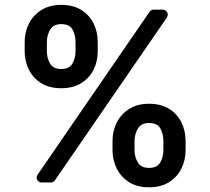

<svg xmlns="http://www.w3.org/2000/svg" viewBox="-20 -768 884 808"><path d="M134.2 -21Q134.2 -27 138.1 -32.7L609.4 -718.4Q612.2 -722.7 616.8 -725Q621.4 -727.3 626.4 -727.3H665.1Q674 -727.3 680 -720.9Q686.1 -714.5 686.1 -706Q686.1 -699.6 682.5 -694.6L210.9 -8.9Q208.1 -4.6 203.5 -2.3Q198.9 0 193.9 0H155.2Q146.3 0 140.3 -6.2Q134.2 -12.4 134.2 -21ZM453.5 -136.4V-174.7Q453.5 -217 471.4 -252.5Q489.3 -288 523.8 -309.7Q558.2 -331.3 607.2 -331.3Q657.7 -331.3 691.9 -309.8Q726.2 -288.4 743.6 -252.8Q761 -217.3 761 -174.7V-136.4Q761 -94.1 743.4 -58.6Q725.9 -23.1 691.4 -1.4Q657 20.2 607.2 20.2Q557.5 20.2 523.3 -1.4Q489 -23.1 471.2 -58.6Q453.5 -94.1 453.5 -136.4ZM667.6 -136.4V-174.7Q667.6 -203.1 655.2 -226.7Q642.8 -250.4 607.2 -250.4Q573.9 -250.4 560 -226.7Q546.2 -203.1 546.2 -174.7V-136.4Q546.2 -108.3 559.7 -84.9Q573.2 -61.4 607.2 -61.4Q641.7 -61.4 654.7 -84.7Q667.6 -108 667.6 -136.4ZM83.8 -552.6V-590.9Q83.8 -633.5 101.9 -669Q120 -704.5 154.5 -726Q188.9 -747.5 237.9 -747.5Q288 -747.5 322.3 -726Q356.5 -704.5 373.9 -669Q391.3 -633.5 391.3 -590.9V-552.6Q391.3 -509.9 373.8 -474.6Q356.2 -439.3 321.7 -418Q287.3 -396.7 237.9 -396.7Q187.9 -396.7 153.6 -418Q119.3 -439.3 101.6 -474.8Q83.8 -510.3 83.8 -552.6ZM297.9 -552.6V-590.9Q297.9 -619.3 285.5 -642.9Q273.1 -666.5 237.9 -666.5Q204.2 -666.5 190.7 -642.8Q177.2 -619 177.2 -590.9V-552.6Q177.2 -524.1 190.5 -500.9Q203.8 -477.6 237.9 -477.6Q272 -477.6 285 -500.9Q297.9 -524.1 297.9 -552.6Z"/></svg>

Font: DeltaSans SemiBold
Style: Regular
Weight: 600
Designer: Rasmus Andersson
Foundry: rsms
Version: Version 3.012